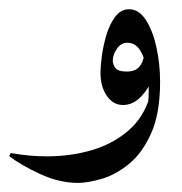

<svg xmlns="http://www.w3.org/2000/svg" viewBox="-45 -239 399 420"><path d="M305.2 -60.1Q305.2 9.3 285.6 52.7Q266.1 96.2 236.8 119.9Q207.5 143.6 177.2 152.3Q147 161.1 125.5 161.1Q85 161.1 42.7 141.6Q0.5 122.1 -24.9 102.5L-21.5 95.7Q18.1 103 57.6 103Q109.9 103 156 89.4Q202.1 75.7 235.6 46.9Q269 18.1 282.7 -27.3ZM275.4 8.3Q280.3 -12.2 280.3 -40.5Q280.3 -64.9 275.9 -89.1Q271.5 -113.3 261.2 -129.4Q251 -145.5 233.4 -145.5Q219.7 -145.5 210.7 -132.3Q201.7 -119.1 201.7 -106Q201.7 -98.6 207.3 -90.6Q212.9 -82.5 232.4 -82.5Q250.5 -82.5 259.3 -92.5Q268.1 -102.5 270 -117.7L287.1 -68.8Q282.7 -48.3 264.6 -28.8Q246.6 -9.3 224.1 -9.3Q202.6 -9.3 188.7 -29.3Q174.8 -49.3 174.8 -80.1Q174.8 -92.8 177.7 -115.7Q180.7 -138.7 187.7 -162.4Q194.8 -186 207 -202.4Q219.2 -218.8 237.3 -218.8Q258.8 -218.8 273.9 -195.6Q289.1 -172.4 297.1 -136Q305.2 -99.6 305.2 -60.1Q300.8 -36.6 293 -20.3Q285.2 -3.9 275.4 8.3Z"/></svg>

Font: Lateef
Style: Regular
Weight: 400
Designer: SIL International
Foundry: SIL International
Version: Version 4.200